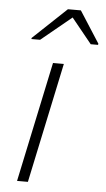

<svg xmlns="http://www.w3.org/2000/svg" viewBox="-53 -777 450 812"><g transform="rotate(5 171.5 -371.0)"><path d="M51 0 159 -510H205L97 0ZM59 -603 60 -608 202 -742H257L343 -608L342 -603H311L225 -709L96 -603Z"/></g></svg>

Font: Saira SemiExpanded ExtraLight
Style: Italic
Weight: 250
Width: 6
Italic angle: -12°
Designer: Hector Gatti with collaboration of the Omnibus-Type team
Foundry: Omnibus-Type
Version: Version 1.101